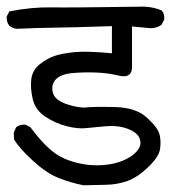

<svg xmlns="http://www.w3.org/2000/svg" viewBox="-22 -582 542 573"><path d="M227 -29Q188 -37 152.5 -51Q117 -65 76 -102.5Q35 -140 20 -166L19 -186L26 -202Q36 -211 54 -210L69 -202Q95 -167 119 -144Q143 -121 168.5 -109.5Q194 -98 224.5 -92.5Q255 -87 287 -89.5Q319 -92 344.5 -102.5Q370 -113 384.5 -128.5Q399 -144 397 -159.5Q395 -175 382.5 -185Q370 -195 347 -201.5Q324 -208 290.5 -205Q257 -202 233.5 -199.5Q210 -197 176.5 -205.5Q143 -214 113 -234Q83 -254 75.5 -287Q68 -320 71.5 -346.5Q75 -373 97 -390.5Q119 -408 142 -415.5Q165 -423 201.5 -426.5Q238 -430 312 -423V-504Q192 -500 141.5 -499.5Q91 -499 27 -496Q15 -498 6 -505Q-3 -516 -2 -533L6 -548Q72 -561 130 -560Q188 -559 391 -562Q429 -564 460 -551Q470 -541 468 -523L460 -508Q445 -497 425 -498L372 -503V-379Q370 -348 334 -356Q302 -364 266 -365.5Q230 -367 195 -364Q160 -361 145 -345.5Q130 -330 135.5 -306.5Q141 -283 177.5 -271Q214 -259 236.5 -261.5Q259 -264 321.5 -262.5Q384 -261 417 -230.5Q450 -200 454.5 -179.5Q459 -159 455.5 -136.5Q452 -114 420.5 -83.5Q389 -53 358.5 -42Q328 -31 293.5 -30.5Q259 -30 227 -29Z"/></svg>

Font: NaniFont Regular
Style: Regular
Weight: 400
Designer: Nanigashitei
Version: Version 1.036